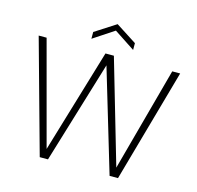

<svg xmlns="http://www.w3.org/2000/svg" viewBox="-124 -1017 1174 1147"><g transform="rotate(15 463.5 -444.0)"><path d="M220 0 26 -700H75L247 -58L439 -700H491L678 -58L852 -700H901L704 0H652L463 -633L271 0ZM335 -763V-805L464 -888L593 -805V-763L464 -848Z"/></g></svg>

Font: DM Sans 24pt ExtraLight
Style: Regular
Weight: 250
Designer: Colophon Foundry, Jonny Pinhorn
Foundry: Colophon Foundry
Version: Version 4.004;gftools[0.9.30]